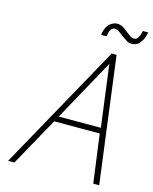

<svg xmlns="http://www.w3.org/2000/svg" viewBox="-126 -946 821 1030"><g transform="rotate(15 284.0 -431.5)"><path d="M538 -860 535 -848Q532 -834 524.5 -821Q517 -808 500 -808Q492 -808 484 -813Q476 -818 470 -823Q461 -829 453 -836Q445 -843 436 -849Q422 -859 404 -862Q386 -865 367 -854Q356 -848 348 -838Q340 -828 335.5 -816.5Q331 -805 329 -793L327 -782H357L359 -793Q360 -802 364.5 -813Q369 -824 377 -829Q387 -835 397 -832.5Q407 -830 414 -825Q423 -819 432.5 -811.5Q442 -804 452 -797Q462 -790 472 -784Q482 -778 495 -778Q526 -778 543 -800.5Q560 -823 565 -848L568 -860ZM526 0 435 -700H408L20 0H55L204 -269H457L493 0ZM221 -300 410 -643 455 -300Z"/></g></svg>

Font: Advent Pro ExtraLight
Style: Italic
Weight: 250
Italic angle: -12°
Version: Version 3.000